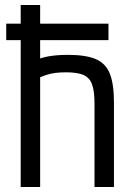

<svg xmlns="http://www.w3.org/2000/svg" viewBox="-20 -750 540 770"><path d="M5 -589V-655H415V-589ZM359 -336Q359 -385 349 -412Q339 -439 314.5 -449.5Q290 -460 244 -460Q221 -460 201.5 -457.5Q182 -455 162.5 -448.5Q143 -442 119 -430L103 -500Q137 -517 171.5 -523.5Q206 -530 253 -530Q324 -530 364 -513Q404 -496 420.5 -454.5Q437 -413 437 -340V0H359ZM63 0V-730H141V0Z"/></svg>

Font: M PLUS Code Latin
Style: Regular
Weight: 400
Designer: Coji Morishita
Foundry: UNDERFOREST DESIGN
Version: Version 1.002; ttfautohint (v1.8.3)